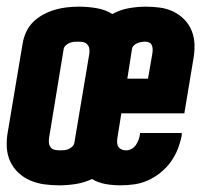

<svg xmlns="http://www.w3.org/2000/svg" viewBox="-23 -548 643 576"><path d="M155 8Q132 8 110 5Q88 2 68 -6.5Q48 -15 32.5 -29.5Q17 -44 8 -63Q-1 -82 -2.5 -104.5Q-4 -127 0 -150L45 -418Q48 -436 56 -453Q64 -470 77.5 -483Q91 -496 108 -505Q125 -514 142.5 -519Q160 -524 178 -526Q196 -528 214 -528Q241 -528 267 -523.5Q293 -519 314 -506Q338 -519 364 -523.5Q390 -528 415 -528Q437 -528 458 -525Q479 -522 497.5 -513Q516 -504 530.5 -489Q545 -474 552.5 -454.5Q560 -435 560.5 -413.5Q561 -392 557 -370L530 -208H341L329 -133Q328 -126 328.5 -119Q329 -112 332.5 -107Q336 -102 342 -99.5Q348 -97 355 -97Q364 -97 372 -101.5Q380 -106 385 -113.5Q390 -121 393 -129.5Q396 -138 397 -147Q397 -147 397 -148Q397 -149 397 -149H523Q522 -147 522 -145Q522 -143 522 -141Q518 -120 510 -100Q502 -80 489 -62Q476 -44 458.5 -30Q441 -16 421 -7Q401 2 380 5Q359 8 338 8Q315 8 293 4Q271 0 253 -11Q230 0 204.5 4Q179 8 155 8ZM421 -312 434 -387Q435 -393 435 -399.5Q435 -406 432.5 -412Q430 -418 424.5 -420.5Q419 -423 413 -423Q407 -423 401 -422Q395 -421 389 -418.5Q383 -416 378.5 -411.5Q374 -407 373 -401L359 -312ZM156 -97Q163 -97 169.5 -97.5Q176 -98 182 -100.5Q188 -103 193.5 -108Q199 -113 200 -119L245 -387Q246 -395 245 -402Q244 -409 239 -414.5Q234 -420 227 -421.5Q220 -423 212 -423Q206 -423 199.5 -422.5Q193 -422 186.5 -419.5Q180 -417 174.5 -412Q169 -407 168 -401L124 -133Q123 -125 124 -118Q125 -111 129.5 -105.5Q134 -100 141.5 -98.5Q149 -97 156 -97Z"/></svg>

Font: Iosevka SS04 XBd Ex Obl
Style: Regular
Weight: 800
Width: 7
Italic angle: -9°
Monospace: yes
Designer: Belleve Invis
Foundry: Belleve Invis
Version: Version 19.0.0; ttfautohint (v1.8.4)